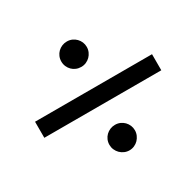

<svg xmlns="http://www.w3.org/2000/svg" viewBox="-110 -611 733 717"><g transform="rotate(-30 256.5 -252.5)"><path d="M311.5 -432.6Q311.5 -421.4 307.1 -411.4Q302.7 -401.4 295.4 -394Q288.1 -386.7 278.1 -382.3Q268.1 -377.9 256.8 -377.9Q245.1 -377.9 235.1 -382.1Q225.1 -386.2 217.8 -393.6Q210.4 -400.9 206.1 -410.9Q201.7 -420.9 201.7 -432.6Q201.7 -444.3 206.1 -454.3Q210.4 -464.4 218 -471.7Q225.6 -479 235.6 -483.2Q245.6 -487.3 256.8 -487.3Q268.6 -487.3 278.6 -482.9Q288.6 -478.5 295.9 -470.9Q303.2 -463.4 307.4 -453.6Q311.5 -443.8 311.5 -432.6ZM311.5 -73.2Q311.5 -62 307.1 -52Q302.7 -42 295.4 -34.4Q288.1 -26.9 278.1 -22.5Q268.1 -18.1 256.8 -18.1Q245.6 -18.1 235.6 -22.5Q225.6 -26.9 218 -34.4Q210.4 -42 206.1 -52Q201.7 -62 201.7 -73.2Q201.7 -85 206.1 -95Q210.4 -105 218 -112.3Q225.6 -119.6 235.6 -123.8Q245.6 -127.9 256.8 -127.9Q268.6 -127.9 278.6 -123.5Q288.6 -119.1 295.9 -111.6Q303.2 -104 307.4 -94.2Q311.5 -84.5 311.5 -73.2ZM508.8 -287.1V-217.8H4.4V-287.1Z"/></g></svg>

Font: Dima Niloofar
Style: Regular
Weight: 400
Designer: R.Balvardi
Foundry: Dima Software Group
Version: Version 3.00;November 13, 2018;FontCreator 11.5.0.2427 64-bi